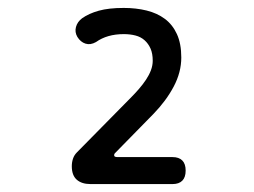

<svg xmlns="http://www.w3.org/2000/svg" viewBox="-20 -904 640 484"><path d="M208 -440Q186 -440 173.5 -451Q161 -462 161 -485Q161 -495 164 -504Q167 -513 174 -520L309 -657Q320 -668 330 -679.5Q340 -691 348 -703Q356 -715 360.5 -727Q365 -739 365 -751Q365 -769 359.5 -781.5Q354 -794 344.5 -802.5Q335 -811 321.5 -814.5Q308 -818 292 -818Q271 -818 253.5 -813Q236 -808 222 -798Q208 -790 195.5 -794Q183 -798 175 -811Q168 -823 171.5 -836Q175 -849 187 -858Q204 -870 229 -877Q254 -884 292 -884Q323 -884 349.5 -877.5Q376 -871 395.5 -856.5Q415 -842 426 -818Q437 -794 437 -759Q437 -722 418 -686Q399 -650 367 -617L269 -517Q267 -514 268 -511Q269 -508 277 -508H415Q431 -508 439.5 -499.5Q448 -491 448 -474Q448 -457 439.5 -448.5Q431 -440 415 -440Z"/></svg>

Font: Maple Mono Normal
Style: Regular
Weight: 400
Monospace: yes
Designer: subframe7536
Version: Version 7.000